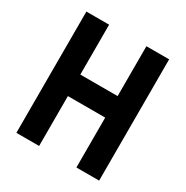

<svg xmlns="http://www.w3.org/2000/svg" viewBox="-180 -949 1061 1097"><g transform="rotate(30 350.0 -400.0)"><path d="M77 0V-800H227V-471H473V-800H623V0H473V-329H227V0Z"/></g></svg>

Font: Martian Mono SemiBold
Style: Regular
Weight: 600
Monospace: yes
Designer: Roman Shamin
Foundry: Evil Martians
Version: Version 1.000; ttfautohint (v1.8.4.7-5d5b)